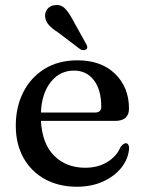

<svg xmlns="http://www.w3.org/2000/svg" viewBox="-20 -716 564 748"><path d="M482.5 -293Q482.5 -245 428.5 -245H139.5Q144.5 -155 191.5 -108.8Q238.5 -62.5 312 -62.5Q361.5 -62.5 398 -84.8Q434.5 -107 449.5 -143Q461 -158 470 -158Q477 -158 480 -152Q483 -146 483 -138Q480 -97 453 -63Q426 -29 381.2 -8.8Q336.5 11.5 279.5 11.5Q209 11.5 155.2 -18Q101.5 -47.5 71.5 -101Q41.5 -154.5 41.5 -226.5Q41.5 -299.5 70.8 -357Q100 -414.5 153.8 -447.8Q207.5 -481 282 -481Q374 -481 428.2 -428.5Q482.5 -376 482.5 -293ZM268 -441Q213.5 -441 178 -396.8Q142.5 -352.5 139.5 -277.5H349.5Q374.5 -277.5 374.5 -299.5Q374.5 -366 345.8 -403.5Q317 -441 268 -441ZM262.5 -640.5 315.5 -545Q318.5 -539.5 319.8 -534Q321 -528.5 316.5 -524Q312 -520.5 305.5 -520.8Q299 -521 293.5 -523.5L205 -590.5Q183.5 -604 171 -617.8Q158.5 -631.5 156 -649Q153.5 -665.5 163.8 -679.8Q174 -694 194 -696Q217 -699 232.5 -683.5Q248 -668 262.5 -640.5Z"/></svg>

Font: Fraunces 9pt
Style: Regular
Weight: 400
Version: Version 1.000;[b76b70a41]